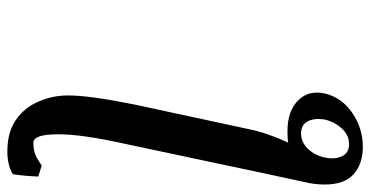

<svg xmlns="http://www.w3.org/2000/svg" viewBox="-254 -478 973 504"><g transform="rotate(90 232.0 -225.5)"><path d="M253.9 -92.8 318.8 -394Q328.1 -440.4 354 -496.1Q344.2 -494.1 324.2 -494.1Q271 -494.1 243.2 -522Q215.3 -549.8 225.1 -592.8Q235.4 -636.2 275.6 -664.1Q315.9 -691.9 365.2 -691.9Q409.7 -691.9 436.8 -667.7Q463.9 -643.6 463.9 -591.8Q463.9 -564.9 457 -537.1Q437.5 -447.8 402.3 -280.8Q367.2 -113.8 356.9 -66.9Q332 44.9 332 107.9Q332 172.9 354 172.9Q371.6 172.9 383.8 168.2Q396 163.6 414.1 150.9L442.9 160.2Q441.4 197.3 437 226.1V225.1Q437 225.6 436 226.6Q435.1 227.5 435.1 228Q411.1 241.2 377 241.2Q326.7 241.2 294.2 218.8Q261.7 196.3 246.1 159.2Q230 123 230 81.1Q230 26.4 253.9 -92.8ZM393.1 -592.8Q398.4 -618.7 389.6 -637.2Q380.9 -655.8 357.9 -655.8Q334 -655.8 316.7 -636.7Q299.3 -617.7 293 -590.8Q289.1 -564.5 298.1 -547.1Q307.1 -529.8 330.1 -529.8Q353 -529.8 370.4 -548.1Q387.7 -566.4 393.1 -592.8Z"/></g></svg>

Font: Linear Smooth
Style: Bold Italic
Weight: 700
Designer: Philipp H. Poll, Flanker
Foundry: Philipp H. Poll, reworked by Flanker
Version: Version 1.061 | FøM Fix